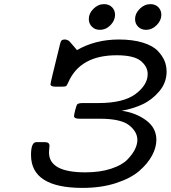

<svg xmlns="http://www.w3.org/2000/svg" viewBox="-20 -897 825 928"><path d="M129.9 -147.9Q129.9 -210 155.8 -210H196.8Q218.8 -210 219.2 -192.9Q219.2 -189 218 -178Q216.8 -167 216.8 -160.2Q216.8 -64 392.1 -64Q463.9 -64 516.8 -81.5Q569.8 -99.1 595.5 -125.5Q621.1 -151.9 632.6 -176Q644 -200.2 644 -220.2Q644 -260.3 604 -291.7Q564 -323.2 461.9 -323.2H363.8Q337.9 -323.2 337.9 -335.9Q337.9 -342.8 343.5 -364.5Q349.1 -386.2 352.1 -391.1Q356.9 -398.9 379.9 -398.9H456.1Q577.1 -398.9 635.5 -442.9Q693.8 -486.8 693.8 -539.1Q693.8 -575.2 660.4 -602.5Q627 -629.9 543.9 -629.9Q367.2 -629.9 310.1 -499Q303.2 -482.9 298.6 -480.5Q293.9 -478 271 -478H249Q224.1 -478 224.1 -490.2Q224.1 -498 266.1 -667Q267.1 -669.9 268.1 -675.5Q269 -681.2 270 -683.6Q271 -686 272 -689.5Q272.9 -692.9 273.4 -694.3Q273.9 -695.8 275.4 -698.5Q276.9 -701.2 278.3 -702.1Q279.8 -703.1 282 -704.1Q284.2 -705.1 287.1 -705.6Q290 -706.1 293 -706.1Q297.9 -706.1 302 -704.6Q306.2 -703.1 309.6 -701.7Q313 -700.2 317.4 -695.1Q321.8 -689.9 325.4 -686Q329.1 -682.1 337.6 -672.1Q346.2 -662.1 352.1 -654.8Q439.9 -705.6 553.2 -706.1Q622.1 -706.1 670.7 -690.9Q719.2 -675.8 742.7 -650.9Q766.1 -626 775.6 -602.1Q785.2 -578.1 785.2 -550.8Q785.2 -497.6 750 -455.8Q714.8 -414.1 668.5 -392.6Q622.1 -371.1 567.9 -361.8Q636.7 -352.1 686.3 -315.4Q735.8 -278.8 735.8 -221.2Q735.8 -184.1 714.8 -145Q693.8 -106 652.8 -70.6Q611.8 -35.2 540.5 -12Q469.2 11.2 378.9 11.2Q129.9 11.2 129.9 -147.9ZM409.2 -805.2Q409.2 -832 431.6 -854.5Q454.1 -877 482.9 -877Q506.8 -877 521.5 -862.1Q536.1 -847.2 536.1 -825.2Q536.1 -798.3 514.2 -775.6Q492.2 -752.9 461.9 -752.9Q439 -752.9 424.1 -768.1Q409.2 -783.2 409.2 -805.2ZM632.8 -805.2Q632.8 -832 655.5 -854.5Q678.2 -877 707 -877Q731 -877 745.4 -862.1Q759.8 -847.2 759.8 -825.2Q759.8 -798.3 737.3 -775.6Q714.8 -752.9 685.1 -752.9Q663.1 -752.9 647.9 -767.6Q632.8 -782.2 632.8 -805.2Z"/></svg>

Font: CMU Concrete
Style: BoldItalic
Weight: 700
Italic angle: -14.04°
Version: Version 0.7.0